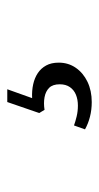

<svg xmlns="http://www.w3.org/2000/svg" viewBox="111 -162 278 541"><g transform="rotate(-90 250.5 108.0)"><path d="M269 -11 244 59Q265 58 283 62Q301 66 314.5 75Q328 84 336 98.5Q344 113 344 134Q344 161 329.5 182Q315 203 290 215Q265 227 233 227Q211 227 191.5 222Q172 217 156 208L167 177Q178 181 192.5 184.5Q207 188 223 188Q240 188 253.5 182.5Q267 177 275 165.5Q283 154 283 137Q283 117 273 107Q263 97 246.5 94Q230 91 211 94L202 79L233 -11Z"/></g></svg>

Font: Literata 24pt Light
Style: Italic
Weight: 300
Italic angle: -2°
Designer: Latin by Veronika Burian and Jose Scaglione. Greek by Irene Vlachou. Cyrillic by Vera Evstafieva
Foundry: TypeTogether
Version: Version 3.103;gftools[0.9.29]